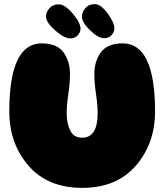

<svg xmlns="http://www.w3.org/2000/svg" viewBox="-20 -910 796 930"><path d="M731 -370Q731 -700 574 -700Q501 -700 469 -657Q437 -614 437 -551Q437 -509 445 -454.5Q453 -400 453 -362Q453 -243 378 -243Q337 -243 320 -278Q303 -313 303 -362Q303 -400 311 -454.5Q319 -509 319 -551Q319 -614 287 -657Q255 -700 182 -700Q25 -700 25 -370Q25 -215 118 -107.5Q211 0 378 0Q545 0 638 -107.5Q731 -215 731 -370ZM321 -724Q291 -724 247.5 -762.5Q204 -801 203 -828Q202 -850 219 -869.5Q236 -889 265 -889Q294 -889 332 -844.5Q370 -800 370 -771Q370 -753 356 -738.5Q342 -724 321 -724ZM485 -725Q456 -725 417 -762.5Q378 -800 377 -828Q376 -850 393 -870Q410 -890 439 -890Q468 -890 501 -845.5Q534 -801 534 -772Q534 -754 520 -739.5Q506 -725 485 -725Z"/></svg>

Font: Cherry Bomb
Style: Regular
Weight: 400
Designer: satsuyako
Foundry: satsuyako
Version: Version 4.0